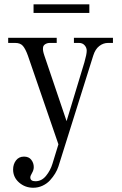

<svg xmlns="http://www.w3.org/2000/svg" viewBox="-20 -632 570 894"><path d="M505.9 -456.1V-432.1H482.9Q460.9 -432.1 442.1 -417.5Q423.3 -402.8 414.1 -373L252 143.1Q246.6 159.7 236.8 175.8Q227.1 191.9 212.9 207.5Q198.7 223.1 178.2 232.7Q157.7 242.2 134.8 242.2Q96.7 242.2 68.8 217.8Q41 193.4 41 157.2Q41 132.8 54.4 115Q67.9 97.2 91.8 97.2Q114.3 97.2 125.7 112.1Q137.2 127 137.2 146Q137.2 159.7 129.2 173.3Q121.1 187 121.1 193.8Q121.1 211.9 145 211.9Q173.8 211.9 194.3 186.8Q214.8 161.6 224.1 130.9L252 40L109.9 -373Q98.6 -404.3 86.7 -418.2Q74.7 -432.1 50.8 -432.1H18.1V-456.1H244.1V-432.1H211.9Q199.7 -432.1 189.9 -425.8Q180.2 -419.4 180.2 -408.2Q178.7 -396.5 186 -375L290 -67.9L373 -341.8Q383.8 -379.4 383.8 -396Q383.8 -410.2 374 -421.1Q364.3 -432.1 348.1 -432.1H324.2V-456.1ZM136.2 -571.8V-611.8H396V-571.8Z"/></svg>

Font: Flanker Steampunk
Style: Regular
Weight: 400
Designer: Alexey Kryukov, Leonardo Di Lena
Foundry: Alexey Kryukov, Leonardo Di Lena
Version: 1.210